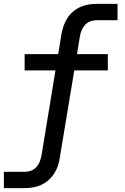

<svg xmlns="http://www.w3.org/2000/svg" viewBox="-26 -755 646 990"><path d="M-6 215V131H102Q118 131 134 125Q150 119 161.5 106.5Q173 94 179 78Q185 62 188 47L260 -392H101V-476H274L291 -580Q295 -601 302 -621.5Q309 -642 321 -661Q333 -680 350.5 -695Q368 -710 388.5 -719Q409 -728 430 -731.5Q451 -735 472 -735H580V-651H472Q456 -651 440 -645Q424 -639 412.5 -626.5Q401 -614 394.5 -598Q388 -582 386 -567L371 -476H530V-392H357L282 60Q279 81 272 101.5Q265 122 252.5 141Q240 160 222.5 175Q205 190 185 199Q165 208 144 211.5Q123 215 102 215Z"/></svg>

Font: Iosevka SS04 Medium Extended
Style: Italic
Weight: 500
Width: 7
Italic angle: -9°
Monospace: yes
Designer: Belleve Invis
Foundry: Belleve Invis
Version: Version 19.0.0; ttfautohint (v1.8.4)